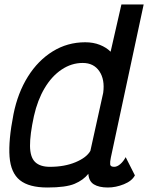

<svg xmlns="http://www.w3.org/2000/svg" viewBox="-20 -820 659 854"><path d="M488 -78Q501 -78 515 -90Q529 -102 539 -121L580 -40Q567 -15 531 -0.5Q495 14 460 14Q420 14 397.5 0Q375 -14 373 -47Q351 -19 312 -2.5Q273 14 191 14Q109 14 68.5 -18.5Q28 -51 22.5 -123Q17 -195 40 -312Q59 -407 104 -479Q149 -551 214.5 -591.5Q280 -632 359 -632Q395 -632 424 -620.5Q453 -609 472 -590L520 -800H619L473 -119Q469 -100 470 -89Q471 -78 488 -78ZM202 -78Q267 -78 316 -98.5Q365 -119 382 -149L439 -407Q447 -466 422 -503Q397 -540 348 -540Q298 -540 254 -510.5Q210 -481 178.5 -428Q147 -375 131 -304Q113 -221 113.5 -171Q114 -121 136 -99.5Q158 -78 202 -78Z"/></svg>

Font: Victor Mono Thin
Style: Bold Italic
Weight: 700
Italic angle: -12°
Monospace: yes
Version: Version 1.561;gftools[0.9.30]